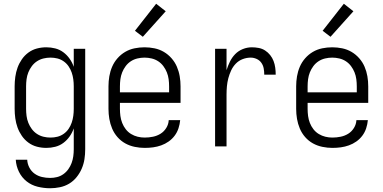

<svg xmlns="http://www.w3.org/2000/svg" viewBox="-20 -780 2040 1023"><path d="M247 223Q214 223 181 215Q148 207 122 186.5Q96 166 81 135.5Q66 105 64 71H125Q126 93 136.5 113Q147 133 164.5 145.5Q182 158 203.5 163Q225 168 247 168Q266 168 284 163.5Q302 159 317.5 148Q333 137 344 121.5Q355 106 361.5 88.5Q368 71 370.5 52.5Q373 34 373 15V-96Q365 -73 351 -53Q337 -33 317.5 -18.5Q298 -4 274.5 2Q251 8 227 8Q201 8 176.5 1.5Q152 -5 131.5 -20Q111 -35 96.5 -56Q82 -77 73.5 -100.5Q65 -124 61.5 -149.5Q58 -175 58 -200V-320Q58 -345 61.5 -370.5Q65 -396 73.5 -419.5Q82 -443 96.5 -464Q111 -485 131.5 -500Q152 -515 176.5 -521.5Q201 -528 227 -528Q251 -528 274.5 -522Q298 -516 317.5 -501.5Q337 -487 351 -467Q365 -447 373 -424V-520H434V15Q434 42 430 68Q426 94 415.5 118.5Q405 143 388 164Q371 185 348.5 198.5Q326 212 299.5 217.5Q273 223 247 223ZM249 -47Q268 -47 286 -51.5Q304 -56 319.5 -67Q335 -78 345.5 -93.5Q356 -109 362 -126.5Q368 -144 370.5 -162.5Q373 -181 373 -200V-320Q373 -339 370.5 -357.5Q368 -376 362 -393.5Q356 -411 345.5 -426.5Q335 -442 319.5 -453Q304 -464 286 -468.5Q268 -473 249 -473Q230 -473 211.5 -468.5Q193 -464 177 -453.5Q161 -443 149.5 -427.5Q138 -412 131 -394.5Q124 -377 121.5 -358Q119 -339 119 -320V-200Q119 -181 121.5 -162Q124 -143 131 -125.5Q138 -108 149.5 -92.5Q161 -77 177 -66.5Q193 -56 211.5 -51.5Q230 -47 249 -47Z M751 8Q725 8 698 2.5Q671 -3 647.5 -16Q624 -29 606 -49.5Q588 -70 577.5 -95Q567 -120 562.5 -146.5Q558 -173 558 -200V-320Q558 -347 562.5 -373.5Q567 -400 577.5 -424.5Q588 -449 606 -469.5Q624 -490 647 -503.5Q670 -517 696.5 -522.5Q723 -528 750 -528Q777 -528 803.5 -522.5Q830 -517 853 -503.5Q876 -490 894 -469.5Q912 -449 922.5 -424.5Q933 -400 937.5 -373.5Q942 -347 942 -320V-232H619V-200Q619 -181 621.5 -162Q624 -143 631 -125Q638 -107 650 -91.5Q662 -76 678.5 -66Q695 -56 713.5 -51.5Q732 -47 751 -47Q773 -47 795 -51.5Q817 -56 835.5 -67.5Q854 -79 866 -98.5Q878 -118 879 -140H940Q938 -118 931 -96.5Q924 -75 910.5 -57Q897 -39 878.5 -26Q860 -13 839 -5.5Q818 2 796 5Q774 8 751 8ZM619 -288H881V-320Q881 -339 878.5 -358Q876 -377 869 -394.5Q862 -412 850.5 -427.5Q839 -443 823 -453.5Q807 -464 788 -468.5Q769 -473 750 -473Q731 -473 712 -468.5Q693 -464 677 -453.5Q661 -443 649.5 -427.5Q638 -412 631 -394.5Q624 -377 621.5 -358Q619 -339 619 -320ZM741 -584 699 -616 812 -760 863 -720Z M1126 0V-520H1187V-406Q1194 -429 1205 -451.5Q1216 -474 1233 -491.5Q1250 -509 1273.5 -518.5Q1297 -528 1322 -528Q1340 -528 1358.5 -524.5Q1377 -521 1392.5 -511Q1408 -501 1419.5 -486.5Q1431 -472 1437.5 -455Q1444 -438 1446.5 -419.5Q1449 -401 1449 -382H1388Q1388 -399 1385 -415.5Q1382 -432 1372.5 -445.5Q1363 -459 1347.5 -466Q1332 -473 1316 -473Q1294 -473 1273 -465Q1252 -457 1236.5 -441Q1221 -425 1211.5 -404.5Q1202 -384 1196.5 -363Q1191 -342 1189 -320Q1187 -298 1187 -276V0Z M1751 8Q1725 8 1698 2.5Q1671 -3 1647.5 -16Q1624 -29 1606 -49.5Q1588 -70 1577.5 -95Q1567 -120 1562.5 -146.5Q1558 -173 1558 -200V-320Q1558 -347 1562.5 -373.5Q1567 -400 1577.5 -424.5Q1588 -449 1606 -469.5Q1624 -490 1647 -503.5Q1670 -517 1696.5 -522.5Q1723 -528 1750 -528Q1777 -528 1803.5 -522.5Q1830 -517 1853 -503.5Q1876 -490 1894 -469.5Q1912 -449 1922.5 -424.5Q1933 -400 1937.5 -373.5Q1942 -347 1942 -320V-232H1619V-200Q1619 -181 1621.5 -162Q1624 -143 1631 -125Q1638 -107 1650 -91.5Q1662 -76 1678.5 -66Q1695 -56 1713.5 -51.5Q1732 -47 1751 -47Q1773 -47 1795 -51.5Q1817 -56 1835.5 -67.5Q1854 -79 1866 -98.5Q1878 -118 1879 -140H1940Q1938 -118 1931 -96.5Q1924 -75 1910.5 -57Q1897 -39 1878.5 -26Q1860 -13 1839 -5.5Q1818 2 1796 5Q1774 8 1751 8ZM1619 -288H1881V-320Q1881 -339 1878.5 -358Q1876 -377 1869 -394.5Q1862 -412 1850.5 -427.5Q1839 -443 1823 -453.5Q1807 -464 1788 -468.5Q1769 -473 1750 -473Q1731 -473 1712 -468.5Q1693 -464 1677 -453.5Q1661 -443 1649.5 -427.5Q1638 -412 1631 -394.5Q1624 -377 1621.5 -358Q1619 -339 1619 -320ZM1741 -584 1699 -616 1812 -760 1863 -720Z"/></svg>

Font: Iosevka Custom Light
Style: Regular
Weight: 300
Monospace: yes
Designer: Belleve Invis
Foundry: Belleve Invis
Version: Version 27.3.5